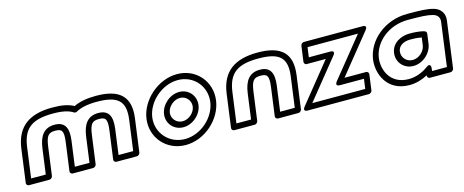

<svg xmlns="http://www.w3.org/2000/svg" viewBox="-36 -1061 3884 1608"><g transform="rotate(-15 1905.5 -256.5)"><path d="M277 0 310 -244C323 -340.4 344.3 -359 401.5 -359C458.8 -359 475 -340.4 462 -244L429 0C427 15.1 439.9 25 450.6 25H627.6C642.8 25 654.5 10.7 656 0L689 -244C702 -340.4 723.3 -359 780.5 -359C837.8 -359 854 -340.4 841 -244L808 0C806 15.1 818.9 25 829.6 25H1006.6C1021.8 25 1033.5 10.7 1035 0L1073.8 -287C1099 -473.1 1006.9 -553 806.8 -553C729.4 -553 664.1 -541.8 612.3 -516.4C566.1 -542.6 505 -553 427.8 -553C227.7 -553 114 -473.1 88.8 -287L50 0C48 15.1 60.9 25 71.6 25H248.6C262.8 25 275.3 12.5 277 0ZM230.4 -25H103.4L138.8 -287C160.1 -444.9 237.1 -503 421 -503C500.7 -503 556.8 -490.4 592.4 -466.4C599.4 -461.6 609.9 -461.4 618.7 -466.4C660.8 -490.4 720.3 -503 800 -503C983.9 -503 1045.1 -444.9 1023.8 -287L988.4 -25H861.4L891 -244C905.3 -349.6 878.1 -409 787.3 -409C696.5 -409 653.3 -349.6 639 -244L609.4 -25H482.4L512 -244C526.3 -349.6 499.1 -409 408.3 -409C317.5 -409 274.3 -349.6 260 -244Z M1215.6 -256C1233.3 -386.7 1363.7 -503 1502 -503C1640 -503 1736.3 -387.1 1718.6 -256C1700.9 -125 1573.5 -10 1435.4 -10C1297 -10 1198 -125.4 1215.6 -256ZM1165.6 -256C1144.1 -96.6 1263 40 1428.6 40C1594.5 40 1747.1 -97 1768.6 -256C1790.1 -414.9 1674.8 -553 1508.8 -553C1343 -553 1187.2 -415.3 1165.6 -256ZM1317.6 -256C1306.9 -176.6 1366.1 -109 1447.7 -109C1529.6 -109 1605.9 -176.8 1616.6 -256C1627.3 -335 1569.8 -404 1487.6 -404C1405.7 -404 1328.3 -335.2 1317.6 -256ZM1367.6 -256C1374.5 -306.8 1426.8 -354 1480.9 -354C1534.7 -354 1573.5 -307 1566.6 -256C1559.7 -205.2 1508.6 -159 1454.5 -159C1400.2 -159 1360.8 -205.4 1367.6 -256Z M2057 0 2090 -244C2103 -340.4 2124.3 -359 2181.5 -359C2238.8 -359 2255 -340.4 2242 -244L2209 0C2207 15.1 2219.9 25 2230.6 25H2407.6C2422.8 25 2434.5 10.7 2436 0L2474.8 -287C2500 -473.1 2407.9 -553 2207.8 -553C2007.7 -553 1894 -473.1 1868.8 -287L1830 0C1828 15.1 1840.9 25 1851.6 25H2028.6C2043.8 25 2055.5 10.7 2057 0ZM2010.4 -25H1883.4L1918.8 -287C1940.1 -444.9 2017.1 -503 2201 -503C2384.9 -503 2446.1 -444.9 2424.8 -287L2389.4 -25H2262.4L2292 -244C2306.3 -349.6 2279.1 -409 2188.3 -409C2097.5 -409 2054.3 -349.6 2040 -244Z M3061.1 -488 2787.4 -148.9C2787.4 -148.9 2754.3 -110 2802.9 -110H3011.9L3000.4 -25H2541.3L2815 -364.1C2815 -364.1 2848 -403 2799.5 -403H2612.5L2624 -488ZM3130.2 -499.1C3162.7 -539.3 3114.7 -538 3114.7 -538H2605.7C2595 -538 2579.4 -528.1 2577.4 -513L2559.1 -378C2557.7 -367.3 2565.6 -353 2580.7 -353H2745.8L2472.1 -13.9C2439.6 26.3 2487.6 25 2487.6 25H3018.6C3029.3 25 3045 15.1 3047 0L3065.3 -135C3066.7 -145.7 3058.8 -160 3043.6 -160H2856.6Z M3708.4 -25H3579.4L3582.8 -50C3582.8 -50 3586.9 -101.1 3544.4 -69.2C3495.6 -32.7 3436.1 -10 3375.4 -10C3214 -10 3163.8 -146.2 3177.1 -245C3194.6 -374.5 3322 -491 3494.4 -491C3608.4 -491 3664.8 -488.7 3709.8 -475.9C3747.2 -465.4 3764.4 -439 3759.6 -404ZM3726.6 25C3737.3 25 3753 15.1 3755 0L3809.6 -404C3817.6 -463 3784.4 -508.7 3729.4 -524.1C3676.1 -539.3 3615.1 -541 3501.1 -541C3305.5 -541 3148.8 -405.5 3127.1 -245C3111.3 -127.8 3171.9 40 3368.6 40C3423.9 40 3477.3 24.8 3526.3 -1.9L3526 0C3524.5 10.7 3532.5 25 3547.6 25ZM3311.2 -253C3300.5 -173.6 3359.7 -106 3441.3 -106C3523.2 -106 3599.5 -173.8 3610.2 -253L3621.7 -338C3623.2 -349.1 3616.6 -358.9 3607.3 -361.9C3562.2 -376.5 3505.7 -377 3478 -377C3403.4 -377 3322.6 -337.1 3311.2 -253ZM3361.2 -253C3367.4 -298.9 3409.8 -327 3471.2 -327C3493.6 -327 3534.9 -326.2 3569.1 -318.7L3560.2 -253C3553.3 -202.2 3502.2 -156 3448.1 -156C3393.8 -156 3354.4 -202.4 3361.2 -253Z"/></g></svg>

Font: Hussar Techniczny
Style: Bold 
Weight: 700
Foundry: Cannot Into Space Fonts
Version: Version 0.77